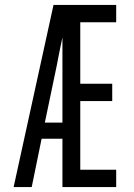

<svg xmlns="http://www.w3.org/2000/svg" viewBox="-20 -755 540 775"><path d="M35 0 196 -735H449V-665H304V-417H433V-347H304V-70H449V0H232V-195H148L108 0ZM161 -260H232V-604Q226 -575 220 -546.5Q214 -518 209 -490Z"/></svg>

Font: HulyMono
Style: Regular
Weight: 400
Monospace: yes
Designer: Belleve Invis
Foundry: Belleve Invis
Version: Version 33.2.5; ttfautohint (v1.8.4)